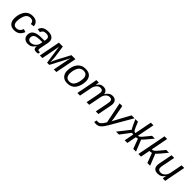

<svg xmlns="http://www.w3.org/2000/svg" viewBox="425 -2507 4497 4497"><g transform="rotate(45 2673.5 -258.5)"><path d="M229 -60Q330 -60 370 -172L446 -148Q387 10 227 10Q133 10 83 -43Q33 -96 33 -193Q33 -290 68 -374Q104 -459 162 -498.5Q220 -538 305 -538Q389 -538 436.5 -496.5Q484 -455 489 -383L402 -371Q399 -419 373 -444Q347 -469 302 -469Q240 -469 203 -436Q165 -402 144 -331Q123 -260 123 -190Q123 -60 229 -60Z M953 5Q907 5 886.5 -14Q866 -33 866 -70L868 -101H865Q845 -71 824.5 -49.5Q804 -28 781.5 -15Q759 -2 733 4Q707 10 676 10Q609 10 565 -31Q522 -71 522 -136Q522 -226 587 -272.5Q652 -319 793 -321L907 -322Q916 -370 916 -384Q916 -429 890 -450Q864 -471 818 -471Q760 -471 730.5 -450.5Q701 -430 688 -387L601 -401Q623 -473 676.5 -505.5Q730 -538 823 -538Q908 -538 956 -499Q1004 -460 1004 -394Q1004 -363 995 -317L958 -133Q956 -121 954.5 -110.5Q953 -100 953 -90Q953 -54 993 -54Q1007 -54 1022 -58L1015 -3Q981 5 953 5ZM895 -262 798 -260Q740 -258 706.5 -249Q673 -240 655 -226Q637 -212 626.5 -191Q616 -170 616 -140Q616 -103 639.5 -80Q663 -57 701 -57Q736 -57 766.5 -69Q797 -81 820.5 -101Q844 -121 860 -147Q876 -173 882 -201Z M1723 -528 1620 0H1535L1604 -354Q1606 -364 1609 -379Q1612 -394 1616 -409.5Q1620 -425 1623.5 -440Q1627 -455 1630 -465L1385 0H1312L1244 -464L1235 -407Q1231 -385 1212 -284Q1193 -183 1158 0H1073L1175 -528H1305L1346 -244Q1348 -226 1350 -203Q1352 -180 1354 -152Q1357 -96 1357 -66Q1383 -138 1419 -206L1590 -528Z M2266 -333Q2266 -301 2261 -267.5Q2256 -234 2246.5 -201.5Q2237 -169 2223 -139Q2209 -109 2191 -85Q2155 -37 2102 -13.5Q2049 10 1982 10Q1886 10 1830.5 -47.5Q1775 -105 1775 -205Q1777 -278 1796 -339.5Q1815 -401 1849.5 -445Q1884 -489 1933.5 -513.5Q1983 -538 2048 -538H2055Q2158 -538 2212 -485Q2266 -432 2266 -333ZM2176 -333Q2176 -473 2055 -473Q1989 -473 1949 -439Q1910 -405 1887 -336Q1865 -270 1865 -203Q1865 -131 1896 -93Q1927 -55 1987 -55Q2037 -55 2067.5 -72Q2098 -89 2121 -125Q2144 -161 2158.5 -216.5Q2173 -272 2176 -333Z M2620 0 2681 -310Q2693 -371 2693 -395Q2693 -431 2674.5 -450.5Q2656 -470 2614 -470Q2585 -470 2560 -457.5Q2535 -445 2515 -421.5Q2495 -398 2480.5 -366Q2466 -334 2460 -295L2402 0H2315L2396 -416Q2401 -439 2405.5 -467Q2410 -495 2415 -528H2498Q2498 -523 2492 -490L2484 -438H2486Q2521 -494 2557 -516Q2593 -538 2643 -538Q2703 -538 2737 -508.5Q2771 -479 2778 -424Q2819 -488 2858 -513Q2897 -538 2948 -538Q3014 -538 3049.5 -502Q3085 -466 3085 -399Q3085 -383 3082 -363.5Q3079 -344 3074 -319L3012 0H2925L2986 -310Q2998 -371 2998 -395Q2998 -431 2979.5 -450.5Q2961 -470 2919 -470Q2890 -470 2865 -457.5Q2840 -445 2820 -422.5Q2800 -400 2785.5 -367.5Q2771 -335 2765 -296L2707 0Z M3139 208Q3102 208 3074 201L3089 135Q3109 139 3127 139Q3173 139 3208.5 108Q3244 77 3278 17L3292 -6L3186 -528H3275L3330 -236Q3334 -216 3337 -195.5Q3340 -175 3343 -153Q3350 -112 3350 -96L3363 -122Q3367 -130 3422 -231Q3477 -332 3584 -528H3681L3376 0Q3319 96 3288 132Q3256 170 3220 189Q3184 208 3139 208Z M3882 0 3928 -237Q3900 -237 3880 -247L3693 0H3595L3825 -292Q3808 -310 3782 -367L3708 -528H3794L3843 -412Q3855 -384 3864 -365Q3873 -346 3880 -335Q3893 -314 3905.5 -305.5Q3918 -297 3940 -297L4023 -725H4110L4027 -297Q4042 -297 4053.5 -300.5Q4065 -304 4078 -315Q4085 -320 4093 -328Q4101 -336 4111 -346Q4121 -357 4158 -402Q4195 -447 4261 -528H4355L4223 -370Q4167 -304 4142 -286L4257 0H4166L4075 -247Q4072 -245 4064.5 -243.5Q4057 -242 4048 -240.5Q4039 -239 4030.5 -238Q4022 -237 4016 -237L3970 0Z M4336 0 4476 -725H4564L4481 -297Q4500 -297 4514.5 -302Q4529 -307 4546 -319Q4562 -331 4586 -355Q4597 -366 4633 -409.5Q4669 -453 4730 -528H4823L4692 -370Q4636 -304 4611 -286L4725 0H4634L4542 -243Q4515 -233 4468 -233L4423 0Z M4994 -528 4932 -213Q4923 -169 4923 -140Q4923 -59 5011 -59Q5072 -59 5119 -105Q5166 -151 5182 -232L5239 -528H5327L5246 -113Q5241 -90 5236.5 -61.5Q5232 -33 5227 0H5144Q5144 -2 5145.5 -11.5Q5147 -21 5149 -37Q5154 -71 5158 -90H5156Q5116 -34 5075 -12.5Q5034 9 4978 9Q4906 9 4869.5 -26.5Q4833 -62 4833 -129Q4833 -163 4843 -209L4905 -528Z"/></g></svg>

Font: Libra Sans Modern
Style: Italic
Weight: 400
Italic angle: -12°
Foundry: Stefan Peev, Context Ltd
Version: Version 1.000